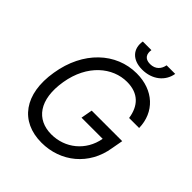

<svg xmlns="http://www.w3.org/2000/svg" viewBox="-244 -1065 1232 1232"><g transform="rotate(45 371.5 -449.5)"><path d="M622.2 -500H713.1C710.2 -640.6 608 -737.2 454.5 -737.2C268.5 -737.2 112.2 -593.8 75.3 -363.6C36.9 -133.5 143.5 9.9 336.6 9.9C509.9 9.9 653.4 -105.1 681.8 -285.5L696 -363.6H419L404.8 -285.5H596.9C573.5 -155.2 467 -72.4 343.8 -72.4C208.8 -72.4 129.3 -174.7 160.5 -363.6C191.8 -552.6 319.6 -654.8 448.9 -654.8C554 -654.8 608 -595.2 622.2 -500ZM337.4 -909.1C324.6 -832.4 372.2 -778.4 461.6 -778.4C552.6 -778.4 618.6 -832.4 631.4 -909.1H553.3C546.9 -872.2 522 -839.5 472.3 -839.5C422.6 -839.5 409.1 -872.2 415.5 -909.1Z"/></g></svg>

Font: Magic Ui Pro
Style: Italic
Weight: 400
Italic angle: -9.39999°
Designer: Stefan Endress, Andreas Faust
Version: Version 1.000;FEAKit 1.0